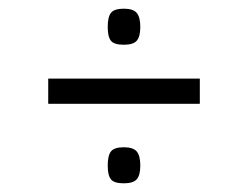

<svg xmlns="http://www.w3.org/2000/svg" viewBox="-20 -522 570 442"><path d="M265 -502Q287 -502 295 -492Q303 -482 303 -460Q303 -438 295 -428.5Q287 -419 265 -419Q243 -419 235.5 -428Q228 -437 228 -460Q228 -483 235.5 -492.5Q243 -502 265 -502ZM440 -341V-283H91V-341ZM265 -183Q287 -183 295 -173Q303 -163 303 -141Q303 -119 295 -109.5Q287 -100 265 -100Q243 -100 235.5 -109Q228 -118 228 -141Q228 -164 235.5 -173.5Q243 -183 265 -183Z"/></svg>

Font: Changa ExtraLight
Style: Regular
Weight: 275
Designer: Eduardo Rodriguez Tunni
Foundry: Eduardo Rodriguez Tunni
Version: Version 2.002; ttfautohint (v1.5) -l 8 -r 50 -G 200 -x 14 -H